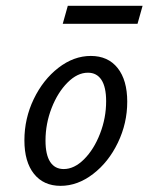

<svg xmlns="http://www.w3.org/2000/svg" viewBox="-20 -614 509 646"><path d="M62.1 -141.9Q62.1 -215.3 93.5 -280.6Q125 -346 176.6 -385.9Q228.2 -425.8 285.5 -425.8Q343.5 -425.8 375.8 -385.1Q408.1 -344.4 408.1 -271.8Q408.1 -199.2 376.6 -133.9Q345.2 -68.5 293.1 -28.6Q241.1 11.3 183.9 11.3Q126.6 11.3 94.4 -29Q62.1 -69.4 62.1 -141.9ZM337.1 -273.4Q337.1 -321 321.4 -345.2Q305.6 -369.4 275.8 -369.4Q240.3 -369.4 207.3 -336.3Q174.2 -303.2 153.6 -250.4Q133.1 -197.6 133.1 -141.1Q133.1 -93.5 148.8 -69.4Q164.5 -45.2 194.4 -45.2Q229.8 -45.2 262.9 -78.2Q296 -111.3 316.5 -164.1Q337.1 -216.9 337.1 -273.4ZM208.1 -594.4H459.7L442.7 -533.9H191.1Z"/></svg>

Font: Playfair Micro SmCond SmLight
Style: Italic
Weight: 360
Width: 4
Italic angle: -15.6°
Designer: Claus Eggers Sørensen
Foundry: Claus Eggers Sørensen
Version: Version 2.203;Glyphs 3.3 (3326)